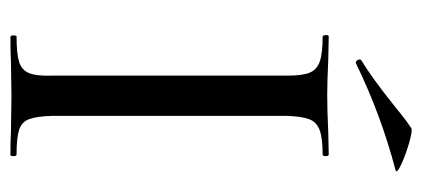

<svg xmlns="http://www.w3.org/2000/svg" viewBox="-246 -582 828 377"><g transform="rotate(90 168.5 -394.0)"><path d="M52 -12Q86 -12 102 -17Q118 -22 124 -36.5Q130 -51 129 -81V-544Q129 -574 123 -588Q117 -602 101 -607.5Q85 -613 52 -613Q50 -613 49.5 -619Q49 -625 52 -625L99 -624Q141 -622 167 -622Q197 -622 239 -624L284 -625Q287 -625 287 -619Q287 -613 284 -613Q251 -613 235.5 -607Q220 -601 214.5 -586.5Q209 -572 208 -542V-81Q209 -51 214.5 -36.5Q220 -22 235.5 -17Q251 -12 284 -12Q287 -12 287 -6Q287 0 285 0Q255 0 239 -1L169 -2L102 -1Q84 0 53 0Q50 0 50 -6Q50 -12 52 -12ZM104 -678Q100 -678 98 -682.5Q96 -687 99 -689Q135 -711 186 -752Q195 -759 206 -768Q217 -777 232 -787Q236 -790 260.5 -783Q285 -776 304 -767Q323 -758 314 -756Q207 -728 106 -679Z"/></g></svg>

Font: Cormorant Upright Medium
Style: Regular
Weight: 500
Designer: Christian Thalmann (Catharsis Fonts)
Foundry: Catharsis Fonts
Version: Version 3.302